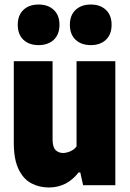

<svg xmlns="http://www.w3.org/2000/svg" viewBox="-20 -819 574 849"><path d="M196 10Q152.5 10 117.5 -9Q82.5 -28 61.8 -71.5Q41 -115 41 -187.5V-548.5H212.5V-203Q212.5 -168.5 225.8 -155.5Q239 -142.5 259 -142.5Q273 -142.5 290.5 -149.8Q308 -157 318.5 -171.5V-548.5H490V0H347.5L335 -56.5H327.5Q276 10 196 10ZM381.5 -619.5Q339.5 -619.5 314.2 -643.2Q289 -667 289 -709.5Q289 -751.5 314.2 -775.2Q339.5 -799 381.5 -799Q423.5 -799 448.5 -775.2Q473.5 -751.5 473.5 -709.5Q473.5 -667 448.5 -643.2Q423.5 -619.5 381.5 -619.5ZM150.5 -619.5Q108.5 -619.5 83.5 -643.2Q58.5 -667 58.5 -709.5Q58.5 -751.5 83.5 -775.2Q108.5 -799 150.5 -799Q192.5 -799 217.8 -775.2Q243 -751.5 243 -709.5Q243 -667 217.8 -643.2Q192.5 -619.5 150.5 -619.5Z"/></svg>

Font: Encode Sans Condensed Condensed ExtraBold
Style: Regular
Weight: 800
Width: 3
Designer: Multiple Designers
Foundry: Impallari Type
Version: Version 3.000; ttfautohint (v1.8.3) -l 8 -r 50 -G 200 -x 14 